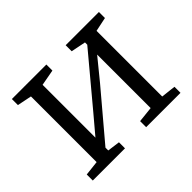

<svg xmlns="http://www.w3.org/2000/svg" viewBox="-125 -736 921 921"><g transform="rotate(-45 336.0 -275.5)"><path d="M38 0V-41L113.5 -49.5V-495L40 -510V-551H274V-510L192.5 -495V-136.5L271 -229.5L480 -479.5V-495L405 -510V-551H630.5V-510L558.5 -495V-49.5L633 -41V0H400V-41L480 -49.5V-412.5L393.5 -306.5L192.5 -68.5V-49.5L256.5 -41V0Z"/></g></svg>

Font: Merriweather 28pt Light
Style: Regular
Weight: 300
Version: Version 2.100